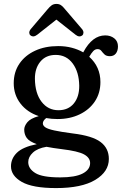

<svg xmlns="http://www.w3.org/2000/svg" viewBox="-20 -714 622 979"><path d="M351.5 -33.5Q451 -21.5 493 10.2Q535 42 535 96.5Q535 161.5 465.8 203.2Q396.5 245 266 245Q146 245 91 213.5Q36 182 36 134Q36 94.5 66 65Q96 35.5 167.5 21Q129.5 7.5 116.5 -10.5Q103.5 -28.5 103.5 -53Q103.5 -71 119.2 -90.5Q135 -110 177.5 -122Q118 -142 84 -186.5Q50 -231 50 -289.5Q50 -346.5 78.8 -389Q107.5 -431.5 158.5 -455.2Q209.5 -479 276.5 -479Q314 -479 346.2 -470.5Q378.5 -462 404.5 -447L405.5 -449Q451 -533.5 516.5 -533.5Q544 -533.5 562.8 -518.5Q581.5 -503.5 581.5 -477.5Q581.5 -455 570.8 -441.2Q560 -427.5 540.5 -427.5Q522 -427.5 512.8 -436.5Q503.5 -445.5 496.8 -454.5Q490 -463.5 477.5 -463.5Q465 -463.5 455.5 -453.5Q446 -443.5 435 -424.5Q492 -373 492 -295.5Q492 -239.5 463.8 -197Q435.5 -154.5 386 -130.8Q336.5 -107 273.5 -107Q243 -107 215.5 -112Q198.5 -98.5 198.5 -85Q198.5 -73.5 211.2 -64.8Q224 -56 257.2 -48.8Q290.5 -41.5 351.5 -33.5ZM264 -434Q214 -434 185.8 -399.8Q157.5 -365.5 158 -312Q159 -238 192 -195Q225 -152 278 -152Q328 -152 356.2 -186.2Q384.5 -220.5 384 -277Q383 -346.5 350.8 -390.2Q318.5 -434 264 -434ZM124 112.5Q124 146 159.8 168.2Q195.5 190.5 287 190.5Q363.5 190.5 401.5 170.8Q439.5 151 439.5 117.5Q439.5 90.5 409 73.5Q378.5 56.5 295 46.5Q250 41 217 34.5Q171.5 42 147.8 64Q124 86 124 112.5ZM170 -537Q150 -521.5 135 -534Q129.5 -538.5 129.2 -547.2Q129 -556 137 -566L222.5 -666.5Q233.5 -680 243.5 -687Q253.5 -694 268 -694Q282 -694 291.8 -687Q301.5 -680 312 -666.5L398 -566Q406 -556 405.5 -547.2Q405 -538.5 400 -534Q384.5 -521.5 365 -537L267.5 -614Z"/></svg>

Font: Fraunces 9pt S100
Style: Regular
Weight: 400
Version: Version 1.000; ttfautohint (v1.8.3)